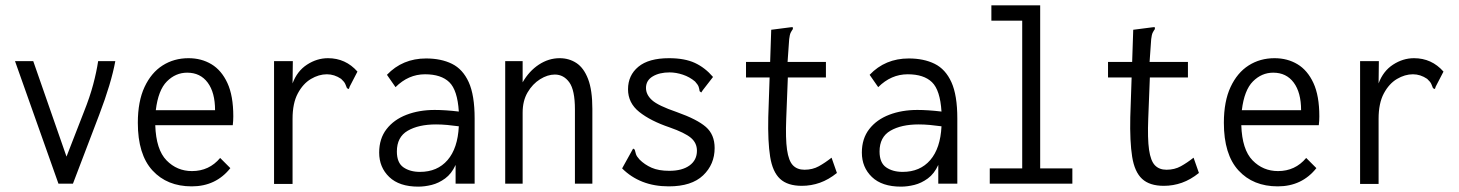

<svg xmlns="http://www.w3.org/2000/svg" viewBox="-20 -685 5440 716"><path d="M198 0 36 -457H104L228 -101L293 -268Q315 -323 327.5 -370Q340 -417 346 -457H410Q395 -375 350 -257L252 0Z M695 10Q603 10 548.5 -49.5Q494 -109 494 -227Q494 -307 519 -360.5Q544 -414 586.5 -441Q629 -468 683 -468Q731 -468 768.5 -445.5Q806 -423 828 -375.5Q850 -328 850 -251Q850 -242 849.5 -234.5Q849 -227 848 -218H559Q562 -127 601 -87Q640 -47 696 -47Q760 -47 801 -96L839 -58Q785 10 695 10ZM561 -274H782Q782 -340 754.5 -377Q727 -414 678 -414Q635 -414 602.5 -381.5Q570 -349 561 -274Z M1002 -457H1072L1071 -374Q1088 -420 1125 -444Q1162 -468 1203 -468Q1269 -468 1313 -418L1284 -362L1281 -353L1274 -356Q1271 -364 1267.5 -372Q1264 -380 1252 -391Q1227 -408 1199 -408Q1169 -408 1139.5 -390.5Q1110 -373 1090.5 -336.5Q1071 -300 1071 -242V1H1002Z M1540 11Q1469 11 1431.5 -25Q1394 -61 1394 -116Q1394 -168 1421.5 -203.5Q1449 -239 1496 -257Q1543 -275 1601 -275Q1621 -275 1643.5 -273.5Q1666 -272 1691 -269Q1686 -349 1655.5 -378.5Q1625 -408 1565 -408Q1503 -408 1455 -360L1423 -406Q1481 -467 1569 -467Q1625 -467 1665.5 -447Q1706 -427 1728 -378.5Q1750 -330 1750 -243V0H1679V-70Q1664 -37 1640 -19.5Q1616 -2 1590 4.5Q1564 11 1540 11ZM1460 -120Q1460 -78 1484.5 -61Q1509 -44 1546 -44Q1611 -44 1649 -88Q1687 -132 1691 -214Q1670 -217 1648 -219Q1626 -221 1606 -221Q1541 -221 1500.5 -197.5Q1460 -174 1460 -120Z M1864 0V-457H1929V-378Q1953 -420 1989.5 -444Q2026 -468 2067 -468Q2102 -468 2129.5 -450Q2157 -432 2173 -390.5Q2189 -349 2189 -279V0H2124V-277Q2124 -349 2103 -378Q2082 -407 2049 -407Q2022 -407 1994 -389.5Q1966 -372 1947.5 -340.5Q1929 -309 1929 -265V0Z M2474 10Q2420 10 2376.5 -7Q2333 -24 2300 -57L2336 -122L2341 -131L2347 -127Q2349 -119 2351.5 -110.5Q2354 -102 2365 -90Q2384 -71 2410 -59.5Q2436 -48 2476 -48Q2524 -48 2551.5 -68Q2579 -88 2579 -123Q2579 -152 2556.5 -171Q2534 -190 2477 -210Q2406 -234 2364 -267.5Q2322 -301 2322 -352Q2322 -404 2360.5 -436Q2399 -468 2475 -468Q2533 -468 2571 -450.5Q2609 -433 2639 -398L2601 -349L2595 -340L2589 -345Q2588 -353 2585.5 -361Q2583 -369 2572 -381Q2552 -398 2526.5 -406.5Q2501 -415 2477 -415Q2439 -415 2414 -400Q2389 -385 2389 -357Q2389 -332 2411.5 -311.5Q2434 -291 2504 -267Q2580 -240 2612.5 -211.5Q2645 -183 2645 -133Q2645 -72 2602 -31Q2559 10 2474 10Z M2970 8Q2917 8 2889 -18Q2861 -44 2852 -100.5Q2843 -157 2845 -248L2850 -396H2762V-454H2852L2856 -574L2926 -583L2936 -584L2937 -577Q2932 -570 2928.5 -563Q2925 -556 2923 -539L2917 -454H3060V-396H2918L2912 -243Q2909 -168 2915 -126.5Q2921 -85 2937 -68.5Q2953 -52 2980 -52Q3010 -52 3033.5 -65Q3057 -78 3081 -97L3101 -40Q3070 -15 3037.5 -3.5Q3005 8 2970 8Z M3340 11Q3269 11 3231.5 -25Q3194 -61 3194 -116Q3194 -168 3221.5 -203.5Q3249 -239 3296 -257Q3343 -275 3401 -275Q3421 -275 3443.5 -273.5Q3466 -272 3491 -269Q3486 -349 3455.5 -378.5Q3425 -408 3365 -408Q3303 -408 3255 -360L3223 -406Q3281 -467 3369 -467Q3425 -467 3465.5 -447Q3506 -427 3528 -378.5Q3550 -330 3550 -243V0H3479V-70Q3464 -37 3440 -19.5Q3416 -2 3390 4.5Q3364 11 3340 11ZM3260 -120Q3260 -78 3284.5 -61Q3309 -44 3346 -44Q3411 -44 3449 -88Q3487 -132 3491 -214Q3470 -217 3448 -219Q3426 -221 3406 -221Q3341 -221 3300.5 -197.5Q3260 -174 3260 -120Z M3671 0V-57H3792V-608H3677V-665H3859V-57H3979V0Z M4320 8Q4267 8 4239 -18Q4211 -44 4202 -100.5Q4193 -157 4195 -248L4200 -396H4112V-454H4202L4206 -574L4276 -583L4286 -584L4287 -577Q4282 -570 4278.5 -563Q4275 -556 4273 -539L4267 -454H4410V-396H4268L4262 -243Q4259 -168 4265 -126.5Q4271 -85 4287 -68.5Q4303 -52 4330 -52Q4360 -52 4383.5 -65Q4407 -78 4431 -97L4451 -40Q4420 -15 4387.5 -3.5Q4355 8 4320 8Z M4745 10Q4653 10 4598.5 -49.5Q4544 -109 4544 -227Q4544 -307 4569 -360.5Q4594 -414 4636.5 -441Q4679 -468 4733 -468Q4781 -468 4818.5 -445.5Q4856 -423 4878 -375.5Q4900 -328 4900 -251Q4900 -242 4899.5 -234.5Q4899 -227 4898 -218H4609Q4612 -127 4651 -87Q4690 -47 4746 -47Q4810 -47 4851 -96L4889 -58Q4835 10 4745 10ZM4611 -274H4832Q4832 -340 4804.5 -377Q4777 -414 4728 -414Q4685 -414 4652.5 -381.5Q4620 -349 4611 -274Z M5052 -457H5122L5121 -374Q5138 -420 5175 -444Q5212 -468 5253 -468Q5319 -468 5363 -418L5334 -362L5331 -353L5324 -356Q5321 -364 5317.5 -372Q5314 -380 5302 -391Q5277 -408 5249 -408Q5219 -408 5189.5 -390.5Q5160 -373 5140.5 -336.5Q5121 -300 5121 -242V1H5052Z"/></svg>

Font: Inconsolata SemiCondensed
Style: Regular
Weight: 400
Width: 4
Monospace: yes
Designer: Raph Levien, Cyreal, Brenton Simpson
Foundry: Raph Levien, Cyreal, Google
Version: Version 3.000; ttfautohint (v1.8.2.53-6de2)